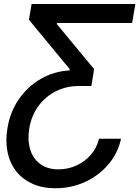

<svg xmlns="http://www.w3.org/2000/svg" viewBox="-20 -748 717 982"><path d="M599.1 -38.6Q583 36.1 533.7 93.5Q484.4 150.9 414.3 182.9Q344.2 214.8 263.2 214.8Q197.3 214.8 146.5 192.1Q95.7 169.4 63.2 128.4Q30.8 87.4 18.8 31Q6.8 -25.4 18.1 -92.3Q31.7 -176.3 76.7 -241Q121.6 -305.7 188.5 -344.5Q255.4 -383.3 335.4 -387.7L336.4 -394.5L127.9 -647L141.6 -727.5H672.4L655.8 -630.4H271V-624.5L461.4 -394.5L447.3 -308.1H385.3Q321.3 -308.6 267.3 -282Q213.4 -255.4 177 -206.3Q140.6 -157.2 129.4 -89.8Q120.1 -30.3 134.5 16.6Q148.9 63.5 185.8 90.8Q222.7 118.2 278.8 118.2Q327.6 118.2 371.1 98.4Q414.6 78.6 445.1 43.2Q475.6 7.8 486.3 -38.6Z"/></svg>

Font: Inter 18pt Medium
Style: Italic
Weight: 500
Italic angle: -9.3988°
Designer: Rasmus Andersson
Foundry: rsms
Version: Version 4.001;git-66647c0bb